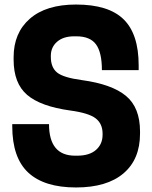

<svg xmlns="http://www.w3.org/2000/svg" viewBox="-20 -813 671 846"><path d="M290 -326Q159 -344 99.5 -395Q40 -446 40 -550V-561Q40 -668 111.5 -730.5Q183 -793 315 -793Q458 -793 524.5 -728Q591 -663 591 -525V-504H429Q429 -582 403 -617.5Q377 -653 316 -653H307Q259 -653 231.5 -629Q204 -605 204 -567V-562Q204 -516 231.5 -493.5Q259 -471 341 -460Q473 -442 535 -390.5Q597 -339 597 -234V-224Q597 -111 524 -49Q451 13 315 13Q175 13 104.5 -52.5Q34 -118 34 -257V-266H196Q196 -127 311 -127H320Q374 -127 403 -152.5Q432 -178 432 -219V-224Q432 -268 401.5 -291.5Q371 -315 290 -326Z"/></svg>

Font: Cooper Hewitt
Style: Bold
Weight: 711
Designer: Village Type and Design LLC
Foundry: Cooper Hewitt Smithsonian Design Museum
Version: 1.000